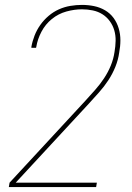

<svg xmlns="http://www.w3.org/2000/svg" viewBox="-20 -763 540 783"><path d="M16 0 19 -18 328 -352Q348 -374 368 -396.5Q388 -419 404.5 -444Q421 -469 432 -496Q443 -523 447 -551Q447 -551 447 -551Q447 -551 447 -551Q451 -574 451.5 -596.5Q452 -619 446 -639.5Q440 -660 427.5 -677Q415 -694 397.5 -705Q380 -716 358.5 -720.5Q337 -725 314 -725Q283 -725 250.5 -716Q218 -707 191.5 -685.5Q165 -664 149 -633.5Q133 -603 128 -572Q128 -571 127.5 -570Q127 -569 127 -568H108Q108 -569 108 -570Q108 -571 108 -572Q112 -595 121 -618Q130 -641 144.5 -661.5Q159 -682 178.5 -698.5Q198 -715 220.5 -725Q243 -735 267 -739Q291 -743 314 -743Q340 -743 364 -738Q388 -733 408.5 -721Q429 -709 443 -690Q457 -671 464 -647.5Q471 -624 471 -599Q471 -574 466 -548Q462 -519 450.5 -490.5Q439 -462 422 -436Q405 -410 384 -386.5Q363 -363 342 -340L44 -18H375L372 0Z"/></svg>

Font: Iosevka SS04 Thin Oblique
Style: Regular
Weight: 100
Italic angle: -9°
Monospace: yes
Designer: Belleve Invis
Foundry: Belleve Invis
Version: Version 19.0.0; ttfautohint (v1.8.4)